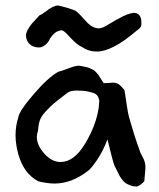

<svg xmlns="http://www.w3.org/2000/svg" viewBox="-20 -657 582 704"><path d="M482 27Q469 27 458.5 23Q448 19 441.5 15Q435 11 427.5 1Q420 -9 417.5 -14Q415 -19 408.5 -32.5Q402 -46 400 -49Q394 -63 374 -146Q358 -103 335.5 -70Q313 -37 302 -30Q242 16 180 16Q155 16 121 8Q67 -20 47 -92Q27 -164 47 -226Q49 -248 102.5 -310.5Q156 -373 194 -394Q205 -396 231.5 -406.5Q258 -417 272 -416Q286 -413 294.5 -411.5Q303 -410 311 -406Q319 -402 322.5 -400.5Q326 -399 332 -392.5Q338 -386 340 -383.5Q342 -381 349 -369.5Q356 -358 360 -352Q369 -352 380 -353Q391 -354 395.5 -354Q400 -354 407 -352Q414 -350 420.5 -344Q427 -338 436 -327Q437 -325 439.5 -307.5Q442 -290 445.5 -267Q449 -244 452 -232Q475 -150 492 -106Q493 -99 504 -79.5Q515 -60 513 -36L509 8Q493 24 482 27ZM202 -63Q252 -63 292.5 -131Q333 -199 342 -263Q342 -264 343 -274Q344 -284 344 -288Q344 -292 340 -301Q336 -310 327.5 -314Q319 -318 302.5 -321.5Q286 -325 262 -325Q240 -325 229 -318Q191 -289 178.5 -278.5Q166 -268 148.5 -249.5Q131 -231 126 -215.5Q121 -200 119 -176Q106 -140 136 -101.5Q166 -63 202 -63ZM335 -468Q305 -468 280 -485Q264 -491 234 -523Q221 -538 216 -541Q210 -546 205 -546Q202 -546 197 -544Q179 -540 163 -515Q154 -493 131 -484L125 -483H123Q102 -483 89 -495Q76 -507 75 -528Q78 -553 114 -589Q122 -597 125 -601Q132 -603 148 -615Q174 -636 193 -637Q236 -627 258 -617Q269 -609 288 -587Q312 -558 334 -554Q337 -553 343 -553Q356 -553 382 -570Q397 -579 399 -580Q400 -581 404.5 -583.5Q409 -586 412 -587Q449 -609 473 -610Q502 -607 498 -564L496 -559Q494 -553 480 -544L478 -542Q391 -468 335 -468Z"/></svg>

Font: Excalifont
Style: Regular
Weight: 400
Designer: Your Own Font Foundry (Virgil); Ján Filípek / DizajnDesign (Excalifont, modifications)
Foundry: Your Own Font Foundry (Virgil); Ján Filípek / DizajnDesign (Excalifont, modifications)
Version: Version 1.000;Glyphs 3.2 (3227)